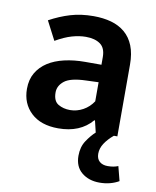

<svg xmlns="http://www.w3.org/2000/svg" viewBox="-79 -546 662 813"><g transform="rotate(10 251.5 -139.0)"><path d="M430 0Q406 20 392 41.5Q378 63 378 86Q378 108 391 119.5Q404 131 426 131Q452 131 471 123L487 185Q470 195 449 200.5Q428 206 404 206Q358 206 327.5 181Q297 156 297 109Q297 71 315 44Q333 17 352 0L340 -50H337Q286 10 192 10Q117 10 75 -29.5Q33 -69 33 -132Q33 -172 50 -201Q67 -230 96.5 -249Q126 -268 167 -277.5Q208 -287 256 -287H326V-320Q326 -359 303 -375.5Q280 -392 241 -392Q213 -392 181.5 -383Q150 -374 112 -352L70 -433Q114 -457 159 -470.5Q204 -484 258 -484Q300 -484 334 -474.5Q368 -465 393 -444Q418 -423 431.5 -389.5Q445 -356 445 -308V0ZM327 -212 273 -210Q207 -208 181 -187.5Q155 -167 155 -138Q155 -101 177 -88Q199 -75 228 -75Q257 -75 283.5 -89.5Q310 -104 327 -130Z"/></g></svg>

Font: Ek Mukta SemiBold
Style: Regular
Weight: 600
Designer: Girish Dalvi and Yashodeep Gholap
Foundry: Ek Type
Version: Version 2.538;PS 1.002;hotconv 16.6.51;makeotf.lib2.5.65220;